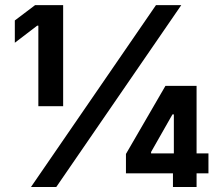

<svg xmlns="http://www.w3.org/2000/svg" viewBox="-20 -748 886 768"><path d="M232.6 -727.5V-323.1H133.4V-645.3H128.7L39.3 -577V-666.2L120.4 -727.5ZM103.9 0 603.9 -727.5H705.1L205.1 0ZM483.8 -54.7V-132.2L641.7 -404.4H712.2V-290.3H669.8L584.3 -140V-134.4H813.8V-54.7ZM671.8 0V-78L675.4 -112.6V-404.4H766.3V0Z"/></svg>

Font: Inter Variable LoSnoCo
Style: Regular
Weight: 400
Designer: Rasmus Andersson
Foundry: rsms
Version: Version 4.000;git-a52131595; featfreeze: case,dlig,ss01,ss02